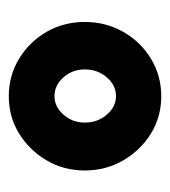

<svg xmlns="http://www.w3.org/2000/svg" viewBox="5 -769 387 437"><g transform="rotate(90 198.5 -550.5)"><path d="M30 -550Q30 -598 52.5 -637.5Q75 -677 113.5 -700.5Q152 -724 199 -724Q246 -724 284 -700.5Q322 -677 345 -637.5Q368 -598 368 -550Q368 -502 345 -463Q322 -424 284 -400.5Q246 -377 199 -377Q152 -377 113.5 -400.5Q75 -424 52.5 -463Q30 -502 30 -550ZM138 -550Q138 -522 156 -501.5Q174 -481 199 -481Q223 -481 241 -501.5Q259 -522 259 -550Q259 -579 241 -600Q223 -621 199 -621Q174 -621 156 -600Q138 -579 138 -550Z"/></g></svg>

Font: Noto Sans Disp ExtBd
Style: Regular
Weight: 800
Designer: Monotype Design Team
Foundry: Monotype Imaging Inc.
Version: Version 2.000;GOOG;noto-source:20170915:90ef993387c0; ttfaut